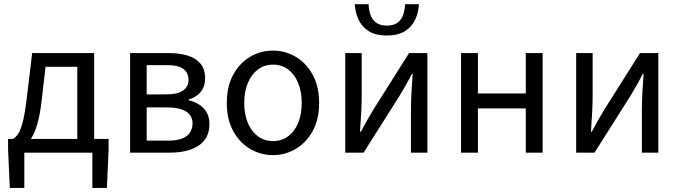

<svg xmlns="http://www.w3.org/2000/svg" viewBox="-20 -745 3315 937"><path d="M98.7 0V172H27.8L19.4 -14.9V-67H510V-14.9L501.6 172H430.7V0ZM357.2 -24.7V-419.1H202.2L183.3 -254.8Q175.7 -187.5 163.2 -143.3Q150.6 -99.1 134.5 -73.3Q118.3 -47.5 99.7 -35Q81.2 -22.6 61.7 -18.8L43.3 -67Q56.8 -74.3 68.8 -92Q80.8 -109.7 91.4 -151.1Q101.9 -192.4 111.2 -270.8L137 -486.1H439.4V-24.7Z M614.9 0V-486H801.9Q855.4 -486 895.5 -473.8Q935.7 -461.6 958.4 -434.4Q981.1 -407.1 981.1 -362.8Q981.1 -322.6 959.4 -296.3Q937.8 -270.1 900.2 -259.1V-255.5Q927.7 -249.8 950.7 -235.5Q973.7 -221.2 987.8 -197.8Q1001.9 -174.5 1001.9 -139.7Q1001.9 -91.2 977.3 -60.3Q952.7 -29.4 909.5 -14.7Q866.2 0 809.6 0ZM695.8 -284.4H787.8Q848 -284.4 874 -303.6Q900 -322.7 900 -354.7Q900 -389.5 875 -408.4Q850 -427.3 793.5 -427.3H695.8ZM695.8 -58.7H800.8Q861.6 -58.7 890.6 -81Q919.6 -103.2 919.6 -143.7Q919.6 -180.5 888.2 -200.7Q856.9 -220.8 795.3 -220.8H695.8Z M1312.2 12Q1252.6 12 1201.1 -18.1Q1149.7 -48.1 1118.3 -105Q1086.9 -161.9 1086.9 -242.4Q1086.9 -323.5 1118.3 -380.8Q1149.7 -438 1201.1 -468Q1252.6 -498.1 1312.2 -498.1Q1371.7 -498.1 1422.9 -468Q1474 -438 1505.7 -380.8Q1537.4 -323.5 1537.4 -242.4Q1537.4 -161.9 1505.7 -105Q1474 -48.1 1422.9 -18.1Q1371.7 12 1312.2 12ZM1312.2 -56.5Q1354 -56.5 1385.8 -79.7Q1417.6 -102.9 1435 -144.8Q1452.4 -186.7 1452.4 -242.4Q1452.4 -298.1 1435 -340.3Q1417.6 -382.6 1385.8 -406.1Q1354 -429.6 1312.2 -429.6Q1270.4 -429.6 1238.9 -406.1Q1207.4 -382.6 1189.6 -340.3Q1171.9 -298.1 1171.9 -242.4Q1171.9 -186.7 1189.6 -144.8Q1207.4 -102.9 1238.9 -79.7Q1270.4 -56.5 1312.2 -56.5Z M1664.9 0V-486H1745.2V-284.1Q1745.2 -244.1 1743 -198.9Q1740.7 -153.8 1736.9 -102.1H1740.9Q1755.3 -128.8 1772.5 -159.5Q1789.8 -190.2 1803.5 -212.2L1976.3 -486H2065.8V0H1985.5V-202.5Q1985.5 -241.3 1987.6 -286.7Q1989.8 -332.2 1993.8 -384.5H1989.8Q1976.1 -357 1958.8 -326.5Q1941.6 -296.1 1927.2 -273.1L1754.4 0ZM1867.8 -571.8Q1811.7 -571.8 1778.1 -593.8Q1744.5 -615.8 1729 -650.8Q1713.6 -685.8 1711.3 -724.6H1778.9Q1779.9 -696.4 1788.1 -672.5Q1796.4 -648.7 1815.7 -634.4Q1835 -620.1 1867.8 -620.1Q1901.3 -620.1 1920.2 -634.4Q1939.2 -648.7 1947.5 -672.5Q1955.8 -696.4 1956.8 -724.6H2024.3Q2022.7 -685.8 2007 -650.8Q1991.2 -615.8 1957.6 -593.8Q1923.9 -571.8 1867.8 -571.8Z M2230 0V-486.1H2312.3V-288.8H2545.9V-486.1H2628.2V0H2545.9V-215.9H2312.3V0Z M2791.9 0V-486H2872.2V-284.1Q2872.2 -244.1 2870 -198.9Q2867.7 -153.8 2863.9 -102.1H2867.9Q2882.3 -128.8 2899.5 -159.5Q2916.8 -190.2 2930.5 -212.2L3103.3 -486H3192.8V0H3112.5V-202.5Q3112.5 -241.3 3114.6 -286.7Q3116.8 -332.2 3120.8 -384.5H3116.8Q3103.1 -357 3085.8 -326.5Q3068.6 -296.1 3054.2 -273.1L2881.4 0Z"/></svg>

Font: SourceSans3VF
Style: Regular
Weight: 200
Designer: Paul D. Hunt
Foundry: Adobe
Version: Version 3.052;hotconv 1.1.0;makeotfexe 2.6.0